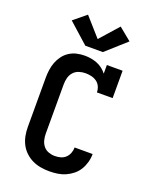

<svg xmlns="http://www.w3.org/2000/svg" viewBox="-178 -1087 956 1193"><g transform="rotate(20 300.0 -490.5)"><path d="M297 8Q269 8 240 3Q211 -2 185 -14.5Q159 -27 137.5 -47.5Q116 -68 103 -93.5Q90 -119 84.5 -147.5Q79 -176 79 -205V-530Q79 -556 82.5 -582.5Q86 -609 95.5 -634Q105 -659 121 -680.5Q137 -702 159.5 -716.5Q182 -731 208 -737Q234 -743 261 -743Q282 -743 302.5 -739.5Q323 -736 342.5 -728.5Q362 -721 379 -708Q396 -695 409 -678V-735H513V-554H409Q409 -574 401 -592Q393 -610 377 -621.5Q361 -633 341.5 -637.5Q322 -642 302 -642Q281 -642 259.5 -635Q238 -628 223.5 -611.5Q209 -595 203.5 -573.5Q198 -552 198 -530V-205Q198 -184 203 -163Q208 -142 221.5 -125Q235 -108 255.5 -100.5Q276 -93 297 -93Q317 -93 335.5 -98Q354 -103 368 -116Q382 -129 389 -147.5Q396 -166 396 -185Q396 -185 396 -185Q396 -185 396 -185H515Q515 -185 515 -184.5Q515 -184 515 -184Q515 -157 507.5 -130Q500 -103 486 -80Q472 -57 450.5 -39.5Q429 -22 404 -11Q379 0 352 4Q325 8 297 8ZM242 -802 109 -921 192 -989 300 -867 408 -989 491 -921 358 -802Z"/></g></svg>

Font: Iosevka Curly Slab Extended
Style: Bold
Weight: 700
Width: 7
Monospace: yes
Designer: Belleve Invis
Foundry: Belleve Invis
Version: Version 11.1.0; ttfautohint (v1.8.3)